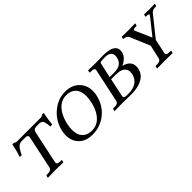

<svg xmlns="http://www.w3.org/2000/svg" viewBox="104 -1165 1868 1868"><g transform="rotate(-45 1038.0 -231.0)"><path d="M458 -432.1H417Q379.4 -430.7 373 -397L300.8 -59.1Q299.8 -55.2 299.8 -48.8Q301.8 -28.3 335.9 -27.8H356.9Q361.3 -26.4 362.8 -22L357.9 -1L356 1Q355 1 246.1 -1Q246.1 -1 146 1L144 -1L148.9 -22Q150.4 -26.9 155.8 -27.8H176.8Q219.2 -28.8 226.1 -59.1L297.9 -398.9Q299.8 -407.2 299.8 -410.2Q297.9 -431.6 268.1 -432.1H216.8Q178.2 -432.1 153.3 -395.5Q140.6 -376.5 119.1 -334L94.2 -336.9Q112.8 -388.7 129.9 -474.1H154.8Q158.7 -462.9 180.2 -461.9H507.8Q531.2 -462.4 538.1 -474.1H562Q543.9 -385.7 542 -336.9L514.2 -334Q510.3 -408.2 489.7 -423.3Q477.5 -432.1 458 -432.1Z M837.4 -441.9Q751 -441.9 694.8 -355.5Q663.1 -305.2 647.5 -233.9Q639.6 -193.4 639.6 -164.1Q639.6 -56.2 721.7 -27.8Q745.6 -20 773.4 -20Q868.2 -20 924.3 -116.7Q950.2 -162.1 962.4 -221.2Q971.2 -263.2 971.7 -295.9Q971.7 -408.2 886.2 -435.1Q863.3 -441.9 837.4 -441.9ZM1046.4 -234.9Q1019.5 -107.4 918 -38.1Q843.3 11.7 751.5 12.2Q638.7 12.2 587.4 -64.5Q559.1 -107.9 558.6 -166Q558.6 -192.9 564.5 -222.2Q589.8 -340.8 684.6 -414.1Q762.2 -474.1 854.5 -474.1Q958.5 -474.1 1014.6 -402.8Q1052.2 -354 1052.2 -288.1Q1052.2 -262.7 1046.4 -234.9Z M1293.5 -411.1 1262.2 -267.1H1329.1Q1425.3 -267.1 1445.3 -346.7Q1445.8 -349.6 1446.3 -351.1Q1449.2 -364.7 1449.2 -375Q1447.8 -436.5 1364.3 -437Q1307.6 -437 1299.8 -428.7Q1295.9 -423.3 1293.5 -411.1ZM1257.3 -242.2 1218.3 -59.1Q1216.3 -46.9 1216.3 -43Q1216.3 -25.9 1252.4 -23.4Q1262.2 -22.9 1274.4 -22.9Q1404.3 -22.9 1434.6 -121.1Q1436.5 -127 1437 -131.8Q1439.9 -145.5 1440.4 -158.2Q1440.4 -224.6 1362.8 -238.8Q1344.7 -241.7 1324.2 -242.2ZM1066.4 -22Q1069.8 -27.3 1073.2 -27.8H1096.2Q1131.8 -27.8 1140.6 -49.8Q1142.6 -55.2 1144 -61L1216.3 -400.9Q1218.3 -411.1 1218.3 -414.1Q1216.3 -433.6 1183.1 -434.1H1159.2Q1155.3 -435.5 1155.3 -438L1159.2 -461.9Q1229 -460 1259.3 -460Q1272 -460 1314 -460.9Q1356.9 -461.9 1370.1 -461.9Q1520.5 -460.9 1521 -376Q1521 -373 1518.1 -352.1Q1508.3 -304.7 1452.1 -270Q1439 -262.2 1426.3 -256.8Q1519.5 -233.9 1520 -157.2Q1519.5 -139.6 1516.1 -125Q1498 -39.1 1392.1 -10.7Q1347.7 1 1289.1 1Q1255.4 1 1200.2 -0.5Q1170.9 -1 1161.1 -1L1061 1Z M1729 -59.1 1760.3 -201.2 1675.3 -402.8Q1660.6 -433.1 1624 -434.1Q1617.2 -435.5 1617.2 -439L1621.1 -460L1624 -461.9Q1628.4 -461.9 1663.1 -460.9Q1699.7 -460 1705.1 -460Q1781.7 -460 1806.2 -461.9L1807.1 -460.9L1803.2 -439Q1799.8 -435.1 1797.4 -434.1H1775.4Q1755.4 -433.1 1752.9 -423.8Q1752.4 -418.5 1758.3 -403.8L1828.1 -244.1L1955.1 -403.8Q1967.3 -420.9 1968.3 -423.8Q1961.4 -432.6 1950.2 -434.1H1927.2Q1923.8 -435.5 1924.3 -439L1929.2 -460.9L1931.2 -461.9Q1933.6 -461.9 1961.4 -461.4Q2002 -460.4 2007.3 -460Q2043.5 -460 2076.2 -461.9V-460L2072.3 -439Q2069.8 -434.6 2064 -434.1H2047.4Q2020.5 -434.1 1998 -409.2Q1995.1 -405.8 1993.2 -402.8L1835 -205.1L1804.2 -59.1Q1803.2 -54.2 1803.2 -48.8Q1805.2 -28.3 1840.3 -27.8H1861.3Q1866.2 -26.4 1866.2 -22L1861.3 -1L1860.4 1Q1859.4 1 1750 -1L1648.9 1L1647 -1L1652.3 -22Q1655.3 -26.9 1660.2 -27.8H1680.2Q1722.2 -29.3 1729 -59.1Z"/></g></svg>

Font: Linux Libertine Capitals O
Style: Bold Italic Samll Caps
Weight: 400
Italic angle: -12°
Designer: Philipp H. Poll
Foundry: Philipp H. Poll
Version: Version 5.0.4